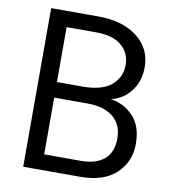

<svg xmlns="http://www.w3.org/2000/svg" viewBox="-84 -804 805 901"><g transform="rotate(10 318.5 -353.0)"><path d="M86.9 24.4V-731.4H311.5Q426.8 -731.4 497.1 -677.7Q567.4 -624 567.4 -533.2Q567.4 -467.8 530.8 -419.9Q494.1 -372.1 436.5 -359.4Q500 -350.6 544.4 -304.2Q588.9 -257.8 588.9 -172.4Q588.9 -86.9 529.3 -31.2Q469.7 24.4 359.4 24.4ZM173.8 -49.8H348.6Q420.9 -49.8 460 -83.5Q499 -117.2 499 -182.6Q499 -248 455.6 -284.2Q412.1 -320.3 332 -320.3H173.8ZM173.8 -394.5H296.9Q388.7 -394.5 433.1 -432.6Q477.5 -470.7 477.5 -528.3Q477.5 -585.9 436 -621.1Q394.5 -656.2 312.5 -656.2H173.8Z"/></g></svg>

Font: GenEi M Gothic v2 Regular
Style: Regular
Weight: 400
Version: Version 2.0